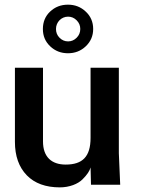

<svg xmlns="http://www.w3.org/2000/svg" viewBox="-20 -791 619 822"><path d="M236.3 11.2C277.3 11.2 313.5 -3.4 333 -22.9C353 -42.5 364.3 -60.1 367.7 -74.2L369.6 0H494.6L488.8 -134.8V-501H367.7V-200.7C367.7 -120.6 333.5 -86.4 261.2 -86.4C200.7 -86.4 164.1 -119.1 164.1 -185.5V-501H43.9V-183.6C43.9 -123 61 -75.2 94.7 -40.5C128.4 -5.9 175.8 11.2 236.3 11.2ZM271 -563C300.8 -563 326.2 -572.8 347.2 -592.8C368.2 -612.8 378.9 -637.2 378.9 -667C378.9 -696.8 368.2 -721.7 347.2 -741.2C326.2 -761.2 300.8 -771 271 -771C240.7 -771 215.3 -761.2 194.3 -741.2C173.8 -721.7 163.6 -696.8 163.6 -667C163.6 -637.2 173.8 -612.8 194.8 -592.8C215.8 -572.8 241.2 -563 271 -563ZM271.5 -613.8C257.3 -613.8 245.1 -619.1 234.9 -629.4C224.6 -639.6 219.7 -652.3 219.7 -667C219.7 -696.3 242.7 -719.7 271.5 -719.7C285.6 -719.7 297.9 -714.4 308.1 -704.1C318.4 -693.8 323.7 -681.6 323.7 -667C323.7 -652.3 318.4 -639.6 308.1 -629.4C297.9 -619.1 285.6 -613.8 271.5 -613.8Z"/></svg>

Font: Ride
Style: Bold
Weight: 700
Version: Version 3.000